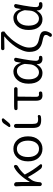

<svg xmlns="http://www.w3.org/2000/svg" viewBox="1334 -2168 1030 3739"><g transform="rotate(-90 1849.5 -299.0)"><path d="M515.6 -33.2Q521.5 -26.4 521.5 -19.5Q521.5 -14.6 519.5 -9.8Q514.6 2.9 501 4.9Q495.1 4.9 490.2 4.9Q451.2 4.9 427.7 -25.4Q344.7 -130.9 272.5 -266.6Q271.5 -268.6 268.6 -269Q265.6 -269.5 264.6 -267.6Q244.1 -241.2 213.9 -198.2Q174.8 -143.6 169.9 -37.1Q169.9 -21.5 158.7 -10.7Q147.5 0 132.3 0Q117.2 0 106 -10.7Q94.7 -21.5 94.7 -37.1V-394.5L89.8 -504.9Q89.8 -517.6 98.6 -528.3Q108.4 -540 124 -540Q141.6 -540 155.3 -528.8Q168.9 -517.6 170.9 -501Q173.8 -466.8 173.8 -415V-238.3Q173.8 -236.3 175.8 -236.3Q177.7 -236.3 178.7 -237.3Q239.3 -343.8 315.4 -425.3Q391.6 -506.8 466.8 -541Q472.7 -543 477.5 -543Q485.4 -543 492.2 -539.1Q506.8 -529.3 506.8 -510.7Q506.8 -497.1 499 -484.4Q490.2 -469.7 474.6 -461.9Q403.3 -424.8 324.2 -338.9Q319.3 -333 322.3 -326.2Q400.4 -170.9 515.6 -33.2Z M820.3 12.7Q715.8 12.7 646 -62.5Q576.2 -137.7 576.2 -268.6Q576.2 -401.4 646 -477.5Q715.8 -553.7 820.3 -553.7Q924.8 -553.7 994.1 -477.5Q1063.5 -401.4 1063.5 -268.6Q1063.5 -138.7 994.1 -63Q924.8 12.7 820.3 12.7ZM820.3 -54.7Q894.5 -54.7 937 -112.8Q979.5 -170.9 979.5 -268.6Q979.5 -367.2 937 -426.3Q894.5 -485.4 820.3 -485.4Q745.1 -485.4 702.6 -426.3Q660.2 -367.2 660.2 -268.6Q660.2 -170.9 702.6 -112.8Q745.1 -54.7 820.3 -54.7Z M1304.7 -189.5Q1304.7 -117.2 1322.8 -94.7Q1340.8 -72.3 1395.5 -72.3Q1423.8 -72.3 1449.2 -78.1Q1460.9 -80.1 1470.2 -73.7Q1479.5 -67.4 1479.5 -55.7Q1479.5 -48.8 1477.1 -42.5Q1474.6 -36.1 1470.7 -31.2Q1466.8 -26.4 1460.9 -22.9Q1455.1 -19.5 1449.2 -18.6Q1416 -12.7 1381.8 -12.7Q1293.9 -12.7 1260.3 -49.3Q1226.6 -85.9 1226.6 -182.6V-502.9Q1226.6 -519.5 1237.8 -530.8Q1249 -542 1265.6 -542Q1282.2 -542 1293.5 -530.8Q1304.7 -519.5 1304.7 -502.9ZM1310.5 -736.3Q1338.9 -779.3 1389.6 -779.3Q1405.3 -779.3 1411.1 -765.6Q1414.1 -759.8 1414.1 -754.9Q1414.1 -747.1 1408.2 -740.2L1324.2 -640.6Q1300.8 -612.3 1263.7 -612.3Q1252 -612.3 1246.1 -623Q1244.1 -627.9 1244.1 -631.8Q1244.1 -637.7 1247.1 -643.6Z M1862.3 12.7Q1804.7 12.7 1780.8 -18.6Q1756.8 -49.8 1756.8 -115.2V-465.8Q1756.8 -472.7 1750 -472.7H1603.5Q1590.8 -472.7 1582 -481.9Q1573.2 -491.2 1573.2 -503.9Q1573.2 -516.6 1582 -526.4Q1590.8 -536.1 1603.5 -537.1L1650.4 -540H1988.3Q2002 -540 2011.7 -530.3Q2021.5 -520.5 2021.5 -506.3Q2021.5 -492.2 2011.7 -482.4Q2002 -472.7 1988.3 -472.7H1844.7Q1836.9 -472.7 1836.9 -465.8Q1833 -300.8 1833 -109.4Q1833 -80.1 1844.2 -67.4Q1855.5 -54.7 1878.9 -54.7Q1888.7 -54.7 1900.4 -56.6Q1913.1 -58.6 1923.8 -51.8Q1934.6 -44.9 1936.5 -32.2Q1939.5 -18.6 1932.6 -6.8Q1925.8 4.9 1912.1 7.8Q1886.7 12.7 1862.3 12.7Z M2295.9 12.7Q2202.1 12.7 2145.5 -58.1Q2088.9 -128.9 2088.9 -258.8Q2088.9 -393.6 2158.2 -473.6Q2227.5 -553.7 2325.2 -553.7Q2380.9 -553.7 2426.8 -518.6Q2472.7 -483.4 2494.1 -408.2Q2494.1 -407.2 2495.6 -407.2Q2497.1 -407.2 2497.1 -408.2L2513.7 -501Q2517.6 -517.6 2530.8 -528.8Q2543.9 -540 2561.5 -540Q2576.2 -540 2586.4 -527.8Q2596.7 -515.6 2592.8 -501Q2575.2 -412.1 2564.9 -356Q2554.7 -299.8 2544.4 -227.1Q2534.2 -154.3 2534.2 -111.3Q2534.2 -85 2548.8 -69.8Q2563.5 -54.7 2586.9 -54.7Q2590.8 -54.7 2594.7 -55.7Q2607.4 -56.6 2618.2 -50.3Q2628.9 -43.9 2630.9 -32.2Q2631.8 -28.3 2631.8 -24.4Q2631.8 -14.6 2627 -5.9Q2620.1 6.8 2607.4 8.8Q2589.8 12.7 2571.3 12.7Q2523.4 12.7 2495.1 -14.6Q2469.7 -41 2469.7 -88.9Q2469.7 -92.8 2469.7 -96.7Q2469.7 -98.6 2467.8 -98.6Q2465.8 -98.6 2464.8 -97.7Q2401.4 12.7 2295.9 12.7ZM2311.5 -55.7Q2367.2 -55.7 2413.6 -107.4Q2460 -159.2 2465.8 -230.5L2473.6 -327.1Q2474.6 -334 2472.7 -340.8Q2434.6 -485.4 2333 -485.4Q2267.6 -485.4 2220.2 -425.3Q2172.9 -365.2 2172.9 -259.8Q2172.9 -163.1 2209.5 -109.4Q2246.1 -55.7 2311.5 -55.7Z M3069.3 177.7Q3061.5 190.4 3045.9 194.3Q3040 196.3 3034.2 196.3Q3025.4 196.3 3016.6 192.4Q3004.9 187.5 3001.5 174.3Q2998 161.1 3006.8 150.4Q3024.4 127 3031.2 111.8Q3038.1 96.7 3038.1 79.1Q3038.1 53.7 3013.7 40Q2989.3 26.4 2912.1 10.7Q2867.2 2 2833 -14.2Q2798.8 -30.3 2769 -58.6Q2739.3 -86.9 2723.6 -133.8Q2708 -180.7 2708 -245.1Q2708 -305.7 2735.8 -376.5Q2763.7 -447.3 2808.1 -511.7Q2852.5 -576.2 2903.8 -631.8Q2955.1 -687.5 3006.8 -727.5Q3007.8 -728.5 3007.3 -730.5Q3006.8 -732.4 3004.9 -732.4Q2866.2 -731.4 2774.4 -728.5Q2760.7 -727.5 2751 -737.3Q2741.2 -747.1 2741.2 -760.7Q2741.2 -774.4 2751 -784.2Q2760.7 -793.9 2774.4 -793.9H3071.3Q3085 -793.9 3094.7 -784.2Q3104.5 -774.4 3104.5 -760.7V-731.4Q3104.5 -726.6 3099.6 -726.6Q3099.6 -726.6 3098.6 -726.6Q3028.3 -676.8 2959 -595.7Q2889.6 -514.6 2840.8 -418.9Q2792 -323.2 2792 -249Q2792 -200.2 2803.7 -165Q2815.4 -129.9 2838.4 -108.4Q2861.3 -86.9 2890.1 -74.7Q2918.9 -62.5 2959 -54.7Q3042 -39.1 3077.1 -14.2Q3112.3 10.7 3112.3 61.5Q3112.3 108.4 3069.3 177.7Z M3341.8 12.7Q3248 12.7 3191.4 -58.1Q3134.8 -128.9 3134.8 -258.8Q3134.8 -393.6 3204.1 -473.6Q3273.4 -553.7 3371.1 -553.7Q3426.8 -553.7 3472.7 -518.6Q3518.6 -483.4 3540 -408.2Q3540 -407.2 3541.5 -407.2Q3543 -407.2 3543 -408.2L3559.6 -501Q3563.5 -517.6 3576.7 -528.8Q3589.8 -540 3607.4 -540Q3622.1 -540 3632.3 -527.8Q3642.6 -515.6 3638.7 -501Q3621.1 -412.1 3610.8 -356Q3600.6 -299.8 3590.3 -227.1Q3580.1 -154.3 3580.1 -111.3Q3580.1 -85 3594.7 -69.8Q3609.4 -54.7 3632.8 -54.7Q3636.7 -54.7 3640.6 -55.7Q3653.3 -56.6 3664.1 -50.3Q3674.8 -43.9 3676.8 -32.2Q3677.7 -28.3 3677.7 -24.4Q3677.7 -14.6 3672.9 -5.9Q3666 6.8 3653.3 8.8Q3635.7 12.7 3617.2 12.7Q3569.3 12.7 3541 -14.6Q3515.6 -41 3515.6 -88.9Q3515.6 -92.8 3515.6 -96.7Q3515.6 -98.6 3513.7 -98.6Q3511.7 -98.6 3510.7 -97.7Q3447.3 12.7 3341.8 12.7ZM3357.4 -55.7Q3413.1 -55.7 3459.5 -107.4Q3505.9 -159.2 3511.7 -230.5L3519.5 -327.1Q3520.5 -334 3518.6 -340.8Q3480.5 -485.4 3378.9 -485.4Q3313.5 -485.4 3266.1 -425.3Q3218.8 -365.2 3218.8 -259.8Q3218.8 -163.1 3255.4 -109.4Q3292 -55.7 3357.4 -55.7Z"/></g></svg>

Font: Gen Jyuu Gothic P Normal
Style: Regular
Weight: 300
Designer: [Source Han Sans]
Ryoko NISHIZUKA  (kana & ideographs); Paul D. Hunt (Latin, Greek & Cyrillic); Wenlong ZHANG  (bopomofo
Version: Version 1.002.20150607